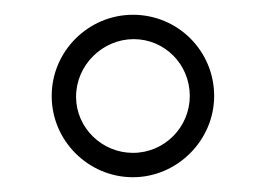

<svg xmlns="http://www.w3.org/2000/svg" viewBox="-20 -740 361 260"><path d="M160 -720C100 -720 50 -671 50 -610C50 -549 100 -500 160 -500C220 -500 270 -550 270 -610C270 -671 221 -720 160 -720ZM160 -533C118 -533 83 -567 83 -609C83 -652 119 -687 161 -687C203 -687 237 -653 237 -610C237 -568 203 -533 160 -533Z"/></svg>

Font: Perun Light
Style: Regular
Weight: 300
Foundry: Copyright (c) Stefan Peev, Context Ltd, 2016
Version: Version 1.089